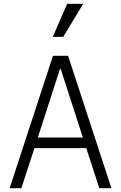

<svg xmlns="http://www.w3.org/2000/svg" viewBox="-20 -995 640 1015"><path d="M93 0 162 -212H436L505 0H569L340 -700H260L31 0ZM180 -268 297 -630H301L418 -268ZM420 -975H335L259 -800H314Z"/></svg>

Font: CommitMonoV143 ExtLt
Style: Regular
Weight: 200
Monospace: yes
Designer: Eigil Nikolajsen
Foundry: Eigil Nikolajsen
Version: Version 1.143